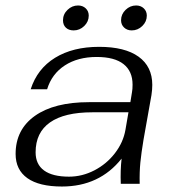

<svg xmlns="http://www.w3.org/2000/svg" viewBox="-20 -671 637 701"><path d="M37 -109Q37 -198 107.5 -248Q178 -298 305 -298H456L462 -335Q464 -345 464 -362Q464 -411 431 -437Q398 -463 333 -463Q264 -463 216.5 -432Q169 -401 152 -345H92Q116 -420 181 -460Q246 -500 342 -500Q436 -500 486 -464Q536 -428 536 -361Q536 -344 533 -324L504 -161Q496 -113 492.5 -78Q489 -43 490 0H421Q419 -49 424 -92Q343 10 206 10Q123 10 80 -20.5Q37 -51 37 -109ZM438 -197 449 -261H317Q215 -261 162.5 -224Q110 -187 110 -115Q110 -71 141 -48.5Q172 -26 232 -26Q280 -26 324.5 -49Q369 -72 399.5 -111.5Q430 -151 438 -197ZM210 -597Q210 -619 226.5 -635Q243 -651 265 -651Q282 -651 293 -640.5Q304 -630 304 -614Q304 -592 287.5 -576Q271 -560 249 -560Q231 -560 220.5 -570Q210 -580 210 -597ZM422 -597Q422 -619 438.5 -635Q455 -651 477 -651Q494 -651 505 -640.5Q516 -630 516 -614Q516 -592 499.5 -576Q483 -560 461 -560Q444 -560 433 -570.5Q422 -581 422 -597Z"/></svg>

Font: Fahkwang Light
Style: Italic
Weight: 300
Italic angle: -10°
Version: Version 1.000; ttfautohint (v1.6)